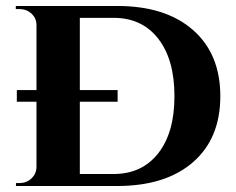

<svg xmlns="http://www.w3.org/2000/svg" viewBox="-20 -620 788 640"><path d="M32.7 -600.1H370.6Q531.7 -600.1 623 -520.3Q714.4 -440.4 714.4 -299.3Q714.4 -158.2 623 -79.1Q531.7 0 370.6 0H33.2V-9.8H45.4Q68.4 -9.8 84.7 -25.1Q101.1 -40.5 101.6 -63V-280.8H36.1V-319.8H101.6V-537.6Q101.1 -560.1 84.5 -575Q67.9 -589.8 44.4 -589.8H32.7ZM246.1 -280.8V-40H358.9Q453.1 -40 507.3 -108.9Q561.5 -177.7 561.5 -299.3Q561.5 -421.9 507.3 -491.2Q453.1 -560.5 358.9 -560.5H246.1V-319.8H372.1V-280.8Z"/></svg>

Font: Cinzel Bold
Style: Regular
Weight: 700
Designer: Natanael Gama
Version: Version 1.001;PS 001.001;hotconv 1.0.56;makeotf.lib2.0.21325